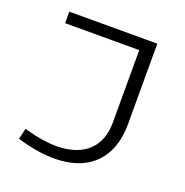

<svg xmlns="http://www.w3.org/2000/svg" viewBox="-108 -669 745 774"><g transform="rotate(20 264.0 -281.5)"><path d="M45.4 -19 56.2 -65.4Q138.7 -42 203.1 -42.5Q287.1 -44.9 332.8 -88.4Q378.4 -131.8 378.4 -210.9V-520.5H60.5V-569.8H438V-226.6Q438 -150.4 409.9 -98.1Q381.8 -45.9 329.6 -19.3Q277.3 7.3 205.1 7.3Q132.3 7.3 45.4 -19Z"/></g></svg>

Font: Heebo Light
Style: Regular
Weight: 300
Designer: Oded Ezer
Foundry: Meir Sadan
Version: Version 2.001; ttfautohint (v1.5.14-ce02) -l 8 -r 50 -G 200 